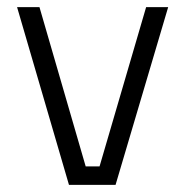

<svg xmlns="http://www.w3.org/2000/svg" viewBox="-20 -520 521 540"><path d="M28 -500 174 0H305L453 -500H391L260 -52H221L91 -500Z"/></svg>

Font: TitilliumText22L
Style: 250 wt
Weight: 300
Designer: Campivisivi
Foundry: Campivisivi
Version: 1.000